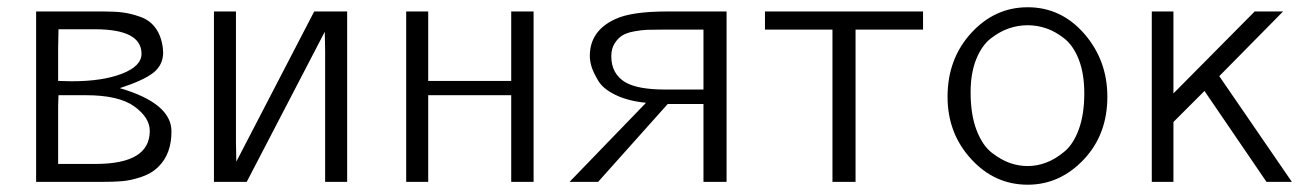

<svg xmlns="http://www.w3.org/2000/svg" viewBox="-20 -504 3617 532"><path d="M80.1 0V-472.2H267.1Q297.9 -472.2 319.8 -469.5Q341.8 -466.8 368.4 -457.5Q395 -448.2 410.9 -426.5Q426.8 -404.8 431.2 -371.1Q431.2 -369.1 431.6 -365Q432.1 -360.8 432.1 -358.9Q432.1 -323.7 404.5 -302.2Q377 -280.8 312 -259.8Q455.1 -217.8 455.1 -140.1Q455.1 -77.1 418.9 -42Q399.9 -22.9 370.8 -13.4Q341.8 -3.9 318.8 -2Q295.9 0 259.8 0ZM141.1 -49.8H245.1Q395 -49.8 395 -141.1Q395 -178.2 352.1 -209.2Q309.1 -240.2 217.8 -240.2H142.1L141.1 -210.9ZM141.1 -279.8Q147 -279.8 159.4 -279.3Q171.9 -278.8 178.2 -278.8Q264.2 -278.8 318.1 -299.8Q372.1 -320.8 372.1 -355Q372.1 -422.9 243.2 -422.9H142.1L141.1 -370.1Z M572.8 0V-472.2H633.8V-109.9L634.8 -56.2L850.6 -472.2H941.9V0H880.9V-361.8L879.9 -416L663.6 0Z M1105.5 0V-472.2H1166.5V-279.8H1396.5V-472.2H1458.5V0H1396.5V-240.2H1166.5V0Z M1558.1 0 1770 -219.2Q1720.2 -224.1 1685.5 -241Q1650.9 -257.8 1637.5 -280.5Q1624 -303.2 1619.1 -319.1Q1614.3 -335 1614.3 -349.1Q1614.3 -418.9 1685.1 -451.2Q1730 -472.2 1828.1 -472.2H1993.2V0H1929.2V-215.8H1830.1L1637.2 0ZM1673.8 -348.1Q1673.8 -299.3 1712.9 -275.9Q1748 -255.9 1823.2 -255.9H1929.2V-421.9H1812Q1788.1 -421.9 1772.9 -421.4Q1757.8 -420.9 1736.8 -417Q1715.8 -413.1 1703.9 -405.5Q1691.9 -397.9 1682.9 -383.5Q1673.8 -369.1 1673.8 -348.1Z M2099.6 -421.9V-472.2H2537.6V-421.9H2350.6V0H2286.6V-421.9Z M2605.5 -235.8Q2605.5 -340.8 2670.9 -412.4Q2736.3 -483.9 2827.6 -483.9Q2920.4 -483.9 2984.4 -410.4Q3048.3 -336.9 3048.3 -235.8Q3048.3 -130.9 2982.4 -61.5Q2916.5 7.8 2827.6 7.8Q2735.8 7.8 2670.7 -63.5Q2605.5 -134.8 2605.5 -235.8ZM2669.4 -248Q2669.4 -186 2686 -143.1Q2702.6 -100.1 2729 -80.1Q2755.4 -60.1 2779.3 -52Q2803.2 -43.9 2827.6 -43.9Q2853.5 -43.9 2878.9 -53.5Q2904.3 -63 2929.4 -84Q2954.6 -105 2969.5 -146.5Q2984.4 -188 2984.4 -245.1Q2984.4 -299.3 2969.5 -338.1Q2954.6 -377 2929.4 -397Q2904.3 -417 2878.9 -425.5Q2853.5 -434.1 2827.4 -434.1Q2801.3 -434.1 2775.9 -425.5Q2750.5 -417 2725.3 -397.5Q2700.2 -377.9 2684.8 -339.6Q2669.4 -301.3 2669.4 -248Z M3171.4 0V-472.2H3231.4V-245.1L3456.5 -472.2H3535.2L3358.4 -293L3559.6 0H3489.3L3317.4 -252L3231.4 -166V0Z"/></svg>

Font: CMU Bright
Style: Roman
Weight: 500
Version: Version 0.7.0